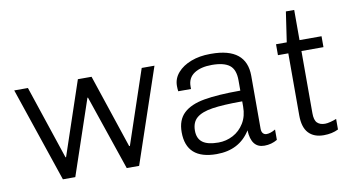

<svg xmlns="http://www.w3.org/2000/svg" viewBox="-69 -843 1877 1022"><g transform="rotate(-10 869.0 -332.0)"><path d="M232 -113H235L369 -511H443L576 -113H580L714 -511H783L610 0H543L405 -405H402L265 0H198L25 -511H99Z M1281 -368V-83Q1281 -66 1288.5 -57.5Q1296 -49 1308 -49Q1329 -49 1356 -65V-9Q1324 10 1286 10Q1215 10 1211 -86Q1151 10 1028 10Q864 10 864 -137Q864 -203 902 -239Q940 -275 1014 -288Q1088 -301 1210 -301V-357Q1210 -415 1179.5 -438.5Q1149 -462 1084 -462Q1024 -462 988.5 -438.5Q953 -415 953 -369V-355H884Q882 -369 882 -384Q882 -424 909 -455Q936 -486 982 -503.5Q1028 -521 1085 -521H1091Q1281 -521 1281 -368ZM935 -133Q935 -90 962.5 -69.5Q990 -49 1048 -49Q1090 -49 1127 -68.5Q1164 -88 1187 -125.5Q1210 -163 1210 -215V-243Q1106 -243 1048 -234Q990 -225 962.5 -201.5Q935 -178 935 -133Z M1567 -674V-511H1686V-452H1567V-116Q1567 -78 1582 -63.5Q1597 -49 1624 -49Q1636 -49 1653.5 -53.5Q1671 -58 1686 -64V-7Q1652 10 1607 10Q1554 10 1525 -21Q1496 -52 1496 -117V-452H1440V-511H1498L1522 -674Z"/></g></svg>

Font: Chivo Light
Style: Regular
Weight: 300
Designer: Hector Gatti
Foundry: Omnibus-Type
Version: Version 1.007